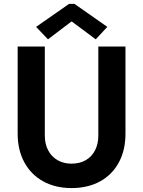

<svg xmlns="http://www.w3.org/2000/svg" viewBox="-20 -959 736 987"><path d="M70.8 -271.5V-719.7H210.4V-261.7Q210.4 -218.3 227.8 -185.8Q245.1 -153.3 276.1 -135.5Q307.1 -117.7 347.7 -117.7Q389.6 -117.7 420.7 -135.5Q451.7 -153.3 468.5 -186Q485.4 -218.8 485.4 -261.7V-719.7H625V-271.5Q625 -187.5 591.1 -124.3Q557.1 -61 494.4 -26.6Q431.6 7.8 347.7 7.8Q264.6 7.8 201.9 -26.9Q139.2 -61.5 105 -124.8Q70.8 -188 70.8 -271.5ZM165.5 -820.8 335 -939H362.8L531.7 -820.8L472.2 -756.8L349.6 -848.1H346.7L226.6 -756.8Z"/></svg>

Font: Reddit Sans
Style: Bold
Weight: 700
Designer: Stephen Hutchings
Foundry: Reddit
Version: Version 1.013